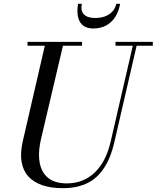

<svg xmlns="http://www.w3.org/2000/svg" viewBox="-20 -969 819 1004"><path d="M408 -949Q400.6 -912.6 418.8 -893.8Q437 -875 478 -875Q505.5 -875 528.2 -883.1Q551 -891.2 567.1 -908.2Q583.1 -925.1 588 -949H608Q605.8 -935.5 601.8 -922.6Q597.9 -909.8 591.6 -896.8Q585.2 -883.8 577.1 -872.6Q568.9 -861.4 557.7 -851.6Q546.5 -841.8 533.4 -834.9Q520.2 -828 503.5 -824Q486.8 -820 468 -820Q451.2 -820 437.9 -824Q424.5 -828 415.4 -834.9Q406.2 -841.8 399.8 -851.6Q393.4 -861.5 390.1 -872.6Q386.8 -883.8 385.6 -896.8Q384.4 -909.9 385.1 -922.6Q385.8 -935.4 388 -949ZM124 -750H409V-730H309.2L194 -240Q187.8 -212.9 185.3 -187.9Q182.9 -162.9 184.7 -139.8Q186.5 -116.6 192.7 -97Q198.9 -77.4 210.5 -61.2Q222.1 -45 238.5 -33.7Q254.9 -22.4 277.8 -16.2Q300.8 -10 329 -10Q415.1 -10 474.8 -66.4Q534.4 -122.8 559 -230L674.4 -730H584V-750H779V-730H694.4L579 -230Q568 -181.9 552.3 -144.1Q536.6 -106.4 513.9 -76.1Q491.2 -45.8 461.9 -25.9Q432.6 -6.1 394.3 4.4Q356 15 309 15Q247.5 15 202.1 -0.2Q156.6 -15.5 128.6 -46Q100.6 -76.5 92.9 -122.5Q85.1 -168.5 99 -230L214.4 -730H124Z"/></svg>

Font: Bodoni* 11
Style: Italic
Weight: 400
Italic angle: -13°
Version: Version 1.002